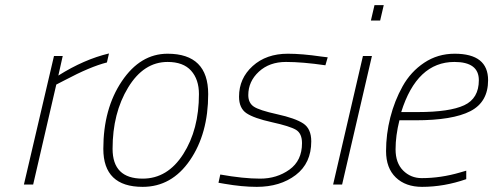

<svg xmlns="http://www.w3.org/2000/svg" viewBox="-20 -718 1919 747"><path d="M73 0 190 -500H224L207 -424Q307 -487 404 -510L396 -475Q332 -459 232 -406L199 -389L109 0Z M632 -509Q790 -509 790 -352Q790 -198 719 -94.5Q648 9 535 9Q382 9 382 -139Q382 -295 454 -402Q526 -509 632 -509ZM535 -23Q632 -23 693 -118.5Q754 -214 754 -352Q754 -409 723.5 -443Q693 -477 632 -477Q539 -477 478.5 -377.5Q418 -278 418 -139Q418 -23 535 -23Z M1246 -464Q1157 -477 1092.5 -477Q1028 -477 987 -439Q946 -401 946 -348Q946 -318 967 -303.5Q988 -289 1058.5 -273.5Q1129 -258 1160 -237.5Q1191 -217 1191 -168Q1191 -83 1130.5 -37Q1070 9 979 9Q922 9 853 -3L830 -7L837 -39Q927 -23 992 -23Q1057 -23 1106 -58Q1155 -93 1155 -161Q1155 -199 1131.5 -213Q1108 -227 1038 -242.5Q968 -258 939 -277.5Q910 -297 910 -342Q910 -413 963 -461Q1016 -509 1100 -509Q1155 -509 1230 -498L1255 -495Z M1276 0 1392 -500H1427L1311 0ZM1423 -638 1437 -698H1473L1459 -638Z M1621 -25Q1695 -25 1770 -47L1794 -54V-21Q1708 9 1622 9Q1558 9 1520 -27.5Q1482 -64 1482 -130Q1482 -196 1498.5 -261Q1515 -326 1546.5 -382.5Q1578 -439 1630.5 -474Q1683 -509 1749 -509Q1879 -509 1879 -406Q1879 -321 1810 -285.5Q1741 -250 1597 -250H1534Q1519 -190 1519 -137Q1519 -84 1548.5 -54.5Q1578 -25 1621 -25ZM1606 -282Q1729 -282 1786 -308.5Q1843 -335 1843 -406Q1843 -477 1748 -477Q1602 -477 1541 -282Z"/></svg>

Font: TitilliumWebThinItalic
Style: Thin Italic
Weight: 200
Italic angle: -13°
Version: Version 1.001;PS 57.000;hotconv 1.0.70;makeotf.lib2.5.55311